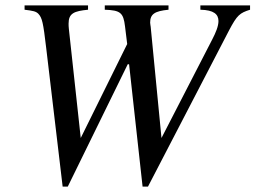

<svg xmlns="http://www.w3.org/2000/svg" viewBox="-20 -673 946 711"><path d="M906 -653H722V-637C772 -636 789 -620 789 -595C789 -576 779 -552 766 -527L578 -162L538 -574C538 -577 536 -583 536 -589C536 -621 553 -632 604 -637V-653H368V-637C426 -635 437 -626 443 -575L451 -510L279 -162L235 -566C234 -573 234 -581 234 -586C234 -624 255 -632 306 -637V-653H71V-637C103 -633 113 -631 122 -622C136 -607 140 -590 151 -496L212 18H231L453 -435H458L508 18H528L829 -562C858 -617 868 -625 906 -637Z"/></svg>

Font: STIXGeneral
Style: Italic
Weight: 400
Italic angle: -16.33°
Designer: MicroPress Inc., with final additions and corrections provided by Coen Hoffman, Elsevier (retired)
Version: Version 1.1.0